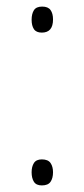

<svg xmlns="http://www.w3.org/2000/svg" viewBox="-20 -555 255 583"><path d="M76 -495Q76 -513 83 -524Q90 -535 108 -535Q126 -535 133.5 -524.5Q141 -514 141 -496Q141 -456 107 -456Q90 -456 83 -466.5Q76 -477 76 -495ZM76 -32Q76 -49 83 -60Q90 -71 107 -71Q126 -71 133.5 -60Q141 -49 141 -32Q141 -14 133.5 -3Q126 8 107 8Q90 8 83 -3Q76 -14 76 -32Z"/></svg>

Font: Noto Sans Lao Looped SemiCondensed ExtraLight
Style: Regular
Weight: 200
Width: 4
Designer: Mark Frömberg, Ben Mitchell
Foundry: The Fontpad Ltd
Version: Version 1.002; ttfautohint (v1.8.4.7-5d5b)